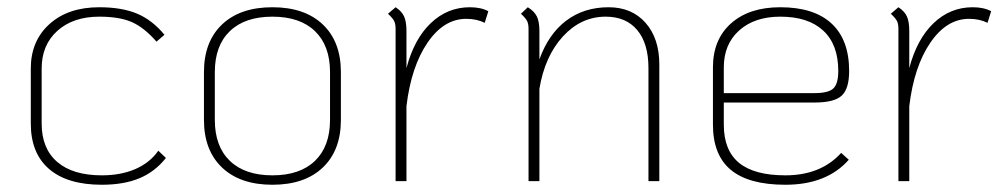

<svg xmlns="http://www.w3.org/2000/svg" viewBox="-20 -500 2776 530"><path d="M65 -159V-311Q65 -387 116.5 -433.5Q168 -480 254 -480Q316 -480 358 -462.5Q400 -445 434 -404L412 -385Q378 -424 344 -439Q310 -454 254 -454Q182 -454 138.5 -415Q95 -376 95 -311V-159Q95 -90 138 -53Q181 -16 261 -16Q314 -16 354 -33.5Q394 -51 417 -84L438 -64Q408 -26 365 -8Q322 10 261 10Q166 10 115.5 -33.5Q65 -77 65 -159Z M543 -169V-301Q543 -385 593 -432.5Q643 -480 732 -480Q821 -480 871 -432.5Q921 -385 921 -301V-169Q921 -85 871 -37.5Q821 10 732 10Q643 10 593 -37.5Q543 -85 543 -169ZM891 -169V-301Q891 -374 849.5 -414Q808 -454 732 -454Q656 -454 614.5 -414Q573 -374 573 -301V-169Q573 -96 614.5 -56Q656 -16 732 -16Q808 -16 849.5 -56Q891 -96 891 -169Z M1328 -469 1318 -437Q1296 -448 1267 -448Q1205 -448 1160 -382Q1115 -316 1102 -207V0H1072V-420Q1072 -434 1068 -442Q1064 -450 1051 -462L1072 -480Q1089 -469 1095.5 -454.5Q1102 -440 1102 -414V-312Q1123 -392 1169 -436Q1215 -480 1277 -480Q1308 -480 1328 -469Z M1800 -322V0H1770V-312Q1770 -380 1739 -417Q1708 -454 1652 -454Q1584 -454 1534 -399.5Q1484 -345 1469 -255V0H1439V-420Q1439 -434 1435 -442Q1431 -450 1418 -462L1437 -480Q1455 -469 1462 -454.5Q1469 -440 1469 -414V-336Q1494 -406 1543 -443Q1592 -480 1660 -480Q1724 -480 1762 -437Q1800 -394 1800 -322Z M2302 -78 2323 -59Q2262 10 2148 10Q2047 10 1997.5 -31Q1948 -72 1948 -156V-314Q1948 -391 1998 -435.5Q2048 -480 2134 -480Q2227 -480 2275.5 -435Q2324 -390 2324 -304Q2324 -255 2303.5 -236Q2283 -217 2229 -217H1978V-156Q1978 -85 2020 -50.5Q2062 -16 2148 -16Q2246 -16 2302 -78ZM1978 -314V-243H2229Q2267 -243 2280.5 -256Q2294 -269 2294 -304Q2294 -377 2252.5 -415.5Q2211 -454 2134 -454Q2063 -454 2020.5 -416Q1978 -378 1978 -314Z M2716 -469 2706 -437Q2684 -448 2655 -448Q2593 -448 2548 -382Q2503 -316 2490 -207V0H2460V-420Q2460 -434 2456 -442Q2452 -450 2439 -462L2460 -480Q2477 -469 2483.5 -454.5Q2490 -440 2490 -414V-312Q2511 -392 2557 -436Q2603 -480 2665 -480Q2696 -480 2716 -469Z"/></svg>

Font: KoHo ExtraLight
Style: Regular
Weight: 275
Version: Version 1.000; ttfautohint (v1.6)